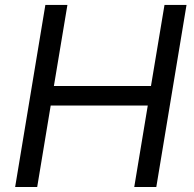

<svg xmlns="http://www.w3.org/2000/svg" viewBox="-20 -747 775 767"><path d="M128.6 0 182.5 -325.3H570.3L516.3 0H604.4L725.1 -727.3H637.1L583.1 -403.4H195.3L249.3 -727.3H161.2L40.5 0Z"/></svg>

Font: Riot Sans 2.0
Style: Italic
Weight: 400
Italic angle: -9.39999°
Designer: Rasmus Andersson
Foundry: rsms
Version: Version 3.006;hotconv 1.0.109;makeotfexe 2.5.65596